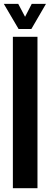

<svg xmlns="http://www.w3.org/2000/svg" viewBox="-25 -994 263 1014"><path d="M43 0H172.9V-799.8H43V0ZM73.2 -840.8H140.6C178.7 -907.2 205.1 -951.2 217.8 -973.6H142.6C125 -939.5 113.3 -916 107.4 -905.3C88.9 -939.5 77.1 -961.9 71.3 -973.6H-4.9C34.2 -907.2 60.5 -863.3 73.2 -840.8Z"/></svg>

Font: Yellow Ladder Regular
Style: Regular
Weight: 400
Designer: Zima Creative
Version: Version 2.002